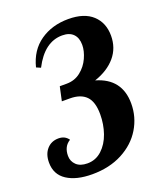

<svg xmlns="http://www.w3.org/2000/svg" viewBox="-150 -843 816 953"><g transform="rotate(-20 257.5 -366.5)"><path d="M-10 -112Q-10 -156 13.5 -182.5Q37 -209 75 -209Q109 -209 127 -183Q90 -161 90 -111Q90 -82 110.5 -62.5Q131 -43 169 -43Q213 -43 245.5 -73Q278 -103 294.5 -150.5Q311 -198 311 -251Q311 -317 282 -346.5Q253 -376 196 -376H154L170 -450H206Q249 -450 280.5 -475Q312 -500 328.5 -536.5Q345 -573 345 -605Q345 -642 325 -662.5Q305 -683 267 -683Q173 -683 114 -568L91 -578Q112 -662 174.5 -705.5Q237 -749 323 -749Q407 -749 451 -708Q495 -667 495 -599Q495 -534 455.5 -487.5Q416 -441 345 -417Q474 -380 474 -248Q474 -177 437.5 -116.5Q401 -56 332.5 -20Q264 16 173 16Q89 16 39.5 -16.5Q-10 -49 -10 -112Z"/></g></svg>

Font: Lobster
Style: Regular
Weight: 400
Designer: Impallari Type
Foundry: Impallari Type
Version: Version 2.100